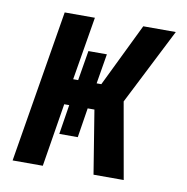

<svg xmlns="http://www.w3.org/2000/svg" viewBox="-65 -583 629 645"><g transform="rotate(10 250.0 -260.0)"><path d="M19 0 105 -520H208L172 -304H189L206 -406H269L252 -304H268L373 -520H484L352 -260L398 0H295L260 -216H237L221 -115H158L174 -216H157L122 0Z"/></g></svg>

Font: Iosevka SS18
Style: Bold Italic
Weight: 700
Italic angle: -9°
Monospace: yes
Designer: Belleve Invis
Foundry: Belleve Invis
Version: Version 25.1.1; ttfautohint (v1.8.4)